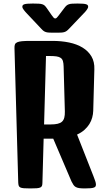

<svg xmlns="http://www.w3.org/2000/svg" viewBox="-20 -1054 597 1074"><path d="M61 -784.7Q60.5 -797.4 63.5 -805.2Q66.4 -813 75.9 -817.4Q85.4 -821.8 103 -823.5Q120.6 -825.2 149.9 -825.2H162.1H273.4Q323.7 -825.2 366.9 -816.2Q410.2 -807.1 441.9 -787.8Q473.6 -768.6 491.5 -738.5Q509.3 -708.5 507.8 -666L501.5 -434.1Q501 -415.5 495.8 -396.5Q490.7 -377.4 480 -360.1Q469.2 -342.8 452.4 -327.6Q435.5 -312.5 411.1 -301.3L502.4 -69.3Q509.3 -51.8 512.9 -40.8Q516.6 -29.8 516.6 -22Q516.6 -16.1 514.6 -12Q512.7 -7.8 506.1 -5.1Q499.5 -2.4 487.3 -1.2Q475.1 0 455.1 0Q435.5 0 423.6 -1.7Q411.6 -3.4 403.8 -7.8Q396 -12.2 390.9 -19.8Q385.7 -27.3 379.9 -39.1L277.8 -278.3H224.1L217.3 -33.2Q217.3 -22 215.1 -15.4Q212.9 -8.8 205.8 -5.4Q198.7 -2 185.5 -1Q172.4 0 149.9 0Q127.4 0 114 -1Q100.6 -2 93.8 -5.4Q86.9 -8.8 84.7 -15.4Q82.5 -22 82 -33.2ZM263.2 -357.9Q286.6 -357.9 302.2 -361.6Q317.9 -365.2 326.9 -373.5Q335.9 -381.8 339.6 -395.8Q343.3 -409.7 342.8 -430.2L335.9 -681.6Q335.4 -700.7 332 -712.2Q328.6 -723.6 319.8 -730Q311 -736.3 296.1 -738.5Q281.2 -740.7 257.8 -740.7H237.3L226.6 -357.9ZM284.2 -871.1Q267.1 -871.1 256.1 -871.6Q245.1 -872.1 237.5 -874.3Q230 -876.5 223.9 -880.9Q217.8 -885.3 210.4 -893.6L129.9 -979Q126 -982.9 121.8 -987.8Q117.7 -992.7 113.8 -997.6Q109.9 -1002.4 107.4 -1007.3Q105 -1012.2 105 -1016.1Q105 -1021 107.2 -1024.4Q109.4 -1027.8 115.7 -1030Q122.1 -1032.2 133.8 -1033.2Q145.5 -1034.2 164.1 -1034.2Q184.6 -1034.2 196.8 -1033.4Q209 -1032.7 217 -1030Q225.1 -1027.3 230.5 -1022.2Q235.8 -1017.1 242.2 -1007.8L269 -969.2Q275.9 -959.5 280 -955.1Q284.2 -950.7 289.1 -950.7Q293.5 -950.7 297.9 -955.1Q302.2 -959.5 308.1 -967.3L338.9 -1007.8Q345.2 -1016.6 350.8 -1021.7Q356.4 -1026.9 364.3 -1029.8Q372.1 -1032.7 383.5 -1033.4Q395 -1034.2 414.1 -1034.2Q432.6 -1034.2 444.3 -1033.2Q456.1 -1032.2 462.4 -1030Q468.8 -1027.8 470.9 -1024.4Q473.1 -1021 473.1 -1016.1Q473.1 -1012.2 470.7 -1007.6Q468.3 -1002.9 464.6 -997.8Q460.9 -992.7 456.5 -987.8Q452.1 -982.9 448.2 -979L366.7 -893.6Q358.9 -885.3 352.8 -880.9Q346.7 -876.5 339.1 -874.3Q331.5 -872.1 320.6 -871.6Q309.6 -871.1 292 -871.1Z"/></svg>

Font: Denk One
Style: Regular
Weight: 400
Designer: Irina Smirnova
Foundry: Irina Smirnova
Version: Version 1.002